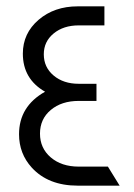

<svg xmlns="http://www.w3.org/2000/svg" viewBox="-20 -585 422 605"><path d="M225 0Q132 0 80 -57Q40 -101 40 -162Q40 -250 122 -296Q52 -336 52 -416Q52 -480 101.5 -522.5Q151 -565 225 -565H309V-505H228Q180 -505 149 -479.5Q118 -454 118 -414Q118 -373 149 -347Q180 -321 228 -321H284V-267H228Q174 -267 140 -238.5Q106 -210 106 -164Q106 -118 140 -89Q174 -60 228 -60H320L357 0Z"/></svg>

Font: Space Grotesk
Style: Regular
Weight: 400
Designer: Florian Karsten
Foundry: Florian Karsten
Version: Version 2.000